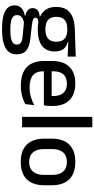

<svg xmlns="http://www.w3.org/2000/svg" viewBox="440 -1142 890 1810"><g transform="rotate(90 885.0 -237.0)"><path d="M258.5 -148Q155.5 -148 100.5 -192Q45.5 -236 45.5 -317.5V-325.5Q45.5 -377 67 -414.8Q88.5 -452.5 135.8 -473.8Q183 -495 259.5 -497.5L513.5 -506V-429.5L377.5 -435.5V-430Q406.5 -422.5 425.8 -406.8Q445 -391 455 -367.5Q465 -344 465 -312V-306.5Q465 -229.5 412.8 -188.8Q360.5 -148 258.5 -148ZM254.5 110.5H267Q309.5 110.5 339 104.5Q368.5 98.5 384.2 85.5Q400 72.5 400 51V49.5Q400 24 382 11.2Q364 -1.5 319.5 -5.5L178.5 -19L203 -20Q179 -16 160.8 -7.8Q142.5 0.5 132.2 13.8Q122 27 122 46.5V47.5Q122 70.5 137.8 84.5Q153.5 98.5 183.2 104.5Q213 110.5 254.5 110.5ZM248.5 188.5Q181 188.5 132.2 176.8Q83.5 165 57.2 139.2Q31 113.5 31 71V69Q31 40.5 43.8 21Q56.5 1.5 78.8 -10.2Q101 -22 128.5 -26V-31Q92 -38.5 74.2 -55.8Q56.5 -73 56.5 -100.5V-101Q56.5 -120 65 -133.8Q73.5 -147.5 90.8 -155.8Q108 -164 134 -166.5V-177.5L237 -152.5L199.5 -154Q170 -153.5 158.8 -146.5Q147.5 -139.5 147.5 -126.5V-126Q147.5 -111 164.2 -103.8Q181 -96.5 221 -92L340 -79Q419 -70.5 455.5 -40.5Q492 -10.5 492 50.5V53Q492 100 464.8 130Q437.5 160 386.8 174.2Q336 188.5 265 188.5ZM257 -220Q295.5 -220 321.2 -231.2Q347 -242.5 360 -265Q373 -287.5 373 -320V-327.5Q373 -359.5 360.2 -381.5Q347.5 -403.5 322.2 -415Q297 -426.5 258.5 -426.5H256Q214.5 -426.5 188.5 -414.2Q162.5 -402 150.8 -379.8Q139 -357.5 139 -327V-320Q139 -287.5 152 -265Q165 -242.5 191.2 -231.2Q217.5 -220 257 -220Z M788.5 11.5Q671.5 11.5 613.2 -44.2Q555 -100 555 -205V-285Q555 -388.5 609.2 -445.2Q663.5 -502 767.5 -502Q838 -502 885 -476.2Q932 -450.5 955.5 -403.5Q979 -356.5 979 -292V-273.5Q979 -256.5 977.5 -239Q976 -221.5 973.5 -205.5H883.5Q884.5 -231.5 884.8 -254.5Q885 -277.5 885 -296.5Q885 -337 872 -365Q859 -393 833 -407.8Q807 -422.5 767.5 -422.5Q709 -422.5 680.5 -389.2Q652 -356 652 -294.5V-248.5L652.5 -237V-193.5Q652.5 -166 660.8 -143.5Q669 -121 687.2 -104.8Q705.5 -88.5 734.5 -79.8Q763.5 -71 805 -71Q852 -71 893.2 -83Q934.5 -95 971 -115L962 -31.5Q929 -12 885.2 -0.2Q841.5 11.5 788.5 11.5ZM607 -205.5V-279H953.5V-205.5Z M1082 0V-662H1180V0Z M1507 12.5Q1399 12.5 1343 -45Q1287 -102.5 1287 -210.5V-280Q1287 -387.5 1343 -444.8Q1399 -502 1507 -502Q1615 -502 1670.8 -444.8Q1726.5 -387.5 1726.5 -280V-210.5Q1726.5 -102.5 1670.8 -45Q1615 12.5 1507 12.5ZM1507 -67Q1566.5 -67 1597.5 -102.5Q1628.5 -138 1628.5 -204.5V-286Q1628.5 -352 1597.5 -387.2Q1566.5 -422.5 1507 -422.5Q1447.5 -422.5 1416.5 -387.2Q1385.5 -352 1385.5 -286V-204.5Q1385.5 -138 1416.5 -102.5Q1447.5 -67 1507 -67Z"/></g></svg>

Font: Anek Gujarati Medium Medium
Style: Regular
Weight: 500
Version: Version 1.003